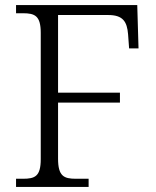

<svg xmlns="http://www.w3.org/2000/svg" viewBox="-20 -734 612 754"><path d="M43 0H328V-32H278C231 -32 208 -42 208 -111V-331H451V-370H208V-675H405C463 -675 479 -649 483 -599L487 -544H524L519 -714H43V-682H70C117 -682 140 -672 140 -605V-109C140 -41 117 -32 70 -32H43Z"/></svg>

Font: Noto Serif Bengali Light
Style: Regular
Weight: 300
Designer: Juan Bruce, Universal Thirst, Indian Type Foundry and the Monotype Design Team.
Foundry: Monotype Imaging Inc.
Version: Version 2.003